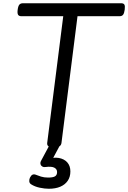

<svg xmlns="http://www.w3.org/2000/svg" viewBox="-20 -895 790 1184"><path d="M312 15Q268 15 271 -13L370 -795H112Q97 -795 91.5 -804Q86 -813 89 -835Q92 -858 99.5 -866.5Q107 -875 122 -875H727Q742 -875 747 -866.5Q752 -858 749 -835Q746 -813 739 -804Q732 -795 717 -795H458L359 -13Q357 1 345.5 8Q334 15 312 15ZM281 269Q256 269 225 262.5Q194 256 171 241Q161 234 160.5 222Q160 210 165 200Q172 186 181 182Q190 178 202 183Q214 188 233 194Q252 200 277 200Q306 200 319 192.5Q332 185 332 166Q332 148 315 139Q298 130 260 135Q249 136 244 133.5Q239 131 233 125Q229 118 229 111Q229 104 233 97L292 -13H357L294 105L265 89Q309 73 342.5 79Q376 85 395 106.5Q414 128 414 162Q414 196 397.5 220Q381 244 351.5 256.5Q322 269 281 269Z"/></svg>

Font: Playwrite GB J
Style: Italic
Weight: 400
Italic angle: -7.01216°
Designer: Veronika Burian, José Scaglione
Foundry: TypeTogether
Version: Version 1.002